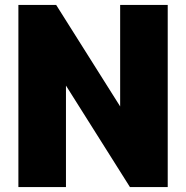

<svg xmlns="http://www.w3.org/2000/svg" viewBox="-20 -763 759 783"><path d="M55 0V-743H209L470 -329V-743H664V0H510L249 -414V0Z"/></svg>

Font: Exo Thin Black
Style: Regular
Weight: 900
Version: Version 2.000